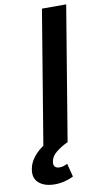

<svg xmlns="http://www.w3.org/2000/svg" viewBox="-160 -773 540 1028"><g transform="rotate(-10 110.0 -259.0)"><path d="M278.3 -727.5 157.7 0H25.9L146.5 -727.5ZM51.3 210.9Q-2.9 210.9 -33.7 184.8Q-64.5 158.7 -56.2 110.4Q-50.8 75.7 -25.9 44.4Q-1 13.2 36.6 -9.8L157.7 0Q117.2 19.5 91.8 40.8Q66.4 62 62 89.4Q56.2 126 93.3 126Q105 126 115.7 122.3Q126.5 118.7 135.3 114.3L153.8 186.5Q135.3 196.3 108.2 203.6Q81.1 210.9 51.3 210.9Z"/></g></svg>

Font: Inter Semi Bold
Style: Italic
Weight: 600
Italic angle: -9.39999°
Designer: Rasmus Andersson
Foundry: rsms
Version: Version 4.000;git-3c8e0fc